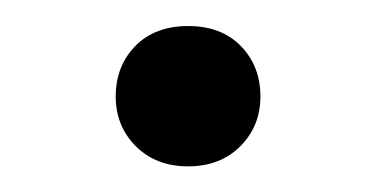

<svg xmlns="http://www.w3.org/2000/svg" viewBox="-20 -362 292 149"><path d="M69.8 -287.1Q69.8 -311 85.4 -326.7Q100.6 -341.8 126 -341.8Q151.4 -341.8 166.5 -326.7Q182.1 -311 182.1 -287.1Q182.1 -264.2 166.5 -248.5Q150.9 -232.9 126 -232.9Q101.1 -232.9 85.4 -248.5Q69.8 -264.2 69.8 -287.1Z"/></svg>

Font: Post Grotesk Regular
Style: Regular
Weight: 500
Version: 0.900; ttfautohint (v0.96) -l 8 -r 50 -G 200 -x 14 -w "gGD" 